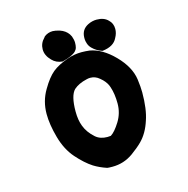

<svg xmlns="http://www.w3.org/2000/svg" viewBox="-83 -595 667 681"><g transform="rotate(-15 250.0 -255.0)"><path d="M71.3 -236.3Q71.3 -283.2 94.7 -322.3Q116.2 -359.4 137.7 -377Q159.2 -394.5 196.3 -407.2Q220.7 -416 248 -416Q261.7 -416 277.3 -414.1Q322.3 -406.2 365.2 -362.3Q408.2 -318.4 415 -271.5Q418.9 -242.2 418.9 -222.7Q418.9 -161.1 405.3 -122.1Q391.6 -79.1 365.2 -52.7Q349.6 -37.1 325.2 -19.5Q291 4.9 249 4.9Q234.4 4.9 229.5 3.9Q203.1 -4.9 182.6 -17.6Q155.3 -35.2 127 -67.4Q98.6 -99.6 85 -148.4Q71.3 -197.3 71.3 -236.3ZM315.4 -268.6Q310.5 -285.2 295.9 -299.8L287.1 -307.6Q272.5 -320.3 253.9 -320.3Q247.1 -320.3 240.2 -318.4Q210 -311.5 192.4 -295.9Q172.9 -276.4 172.9 -217.8Q172.9 -186.5 181.6 -164.1Q191.4 -137.7 215.8 -116.2Q232.4 -101.6 258.8 -101.6Q265.6 -101.6 271.5 -102.5Q287.1 -112.3 305.7 -142.1Q324.2 -171.9 324.2 -207Q324.2 -242.2 315.4 -268.6ZM136.7 -418.9Q117.2 -438.5 117.2 -460.9Q117.2 -483.4 133.8 -500L136.7 -503.9Q150.4 -514.6 168 -514.6Q177.7 -514.6 193.4 -509.8Q213.9 -502.9 224.6 -487.3Q227.5 -482.4 229.5 -478.5Q234.4 -464.8 234.4 -454.6Q234.4 -444.3 232.4 -437Q230.5 -429.7 224.6 -423.8Q211.9 -411.1 174.8 -401.4Q151.4 -403.3 136.7 -418.9ZM285.2 -422.9Q277.3 -430.7 273.9 -440.9Q270.5 -451.2 270.5 -457.5Q270.5 -463.9 270.5 -464.8Q271.5 -493.2 296.9 -505.9Q312.5 -513.7 329.1 -513.7Q356.4 -513.7 371.1 -498Q384.8 -485.4 384.8 -464.8Q384.8 -449.2 376 -433.6Q363.3 -406.2 322.3 -401.4H320.3Q299.8 -408.2 285.2 -422.9Z"/></g></svg>

Font: JasonHandwriting2
Style: SemiBold
Weight: 600
Version: Version 1.04.7